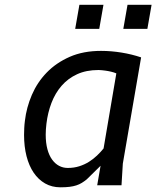

<svg xmlns="http://www.w3.org/2000/svg" viewBox="-20 -770 690 798"><path d="M463.5 -465Q454.5 -469 441.8 -472Q429 -475 417.5 -476.5Q404 -478.5 389.5 -479Q338.5 -479 300.5 -461.5Q262.5 -444 236 -413.5Q209.5 -383 194 -342.5Q178.5 -302 173 -256Q170 -231 170 -210.5Q170 -176 177 -150Q184 -124 196.5 -106.8Q209 -89.5 225.5 -80.8Q242 -72 261.5 -72Q287.5 -72 309.5 -79Q331.5 -86 349.8 -97.5Q368 -109 383.2 -123.5Q398.5 -138 410.5 -153ZM384 0 398 -81 340.5 -24.5Q330 -16 319.8 -9.8Q309.5 -3.5 297.2 0.5Q285 4.5 269 6.5Q253 8.5 231 8.5Q195.5 8.5 167.5 -7.5Q139.5 -23.5 120 -52.2Q100.5 -81 90.2 -121Q80 -161 80 -209.5Q80 -223.5 80.8 -238.2Q81.5 -253 83.5 -268Q90 -323.5 112.5 -375.8Q135 -428 174.2 -468.5Q213.5 -509 269.8 -533.8Q326 -558.5 400 -558.5Q442 -558.5 485 -551.5Q528 -544.5 566.5 -531.5L490.5 -90L485 0ZM310 -750H410L392.5 -650H292.5ZM510 -750H610L592.5 -650H492.5Z"/></svg>

Font: B612 Mono
Style: Italic
Weight: 400
Italic angle: -10°
Version: Version 1.005